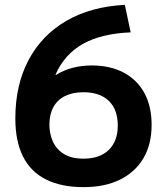

<svg xmlns="http://www.w3.org/2000/svg" viewBox="-20 -759 687 789"><path d="M323 10Q232 10 169 -21.5Q106 -53 74.5 -116Q43 -179 43 -272Q43 -410 97.5 -512.5Q152 -615 253 -673.5Q354 -732 493 -739L517 -626Q396 -621 320.5 -578.5Q245 -536 208 -452L210 -451Q242 -471 279 -480.5Q316 -490 357 -490Q433 -490 488.5 -460.5Q544 -431 573.5 -376.5Q603 -322 603 -246Q603 -166 569.5 -109Q536 -52 473.5 -21Q411 10 323 10ZM323 -107Q390 -107 427 -143Q464 -179 464 -243Q464 -309 427 -344.5Q390 -380 323 -380Q279 -380 247.5 -364.5Q216 -349 199.5 -319Q183 -289 183 -247Q183 -209 197.5 -177Q212 -145 243 -126Q274 -107 323 -107Z"/></svg>

Font: M PLUS 2 Thin
Style: Bold
Weight: 700
Version: Version 1.001